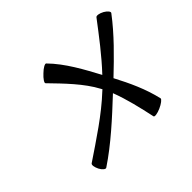

<svg xmlns="http://www.w3.org/2000/svg" viewBox="-136 -764 996 996"><g transform="rotate(-45 361.5 -266.5)"><path d="M223 -498C290 -429 363 -355 406 -274C407 -271 409 -269 410 -267C407 -264 405 -262 402 -260C315 -178 203 -105 99 -35C91 -30 94 -11 104 9C114 28 129 40 136 35C240 -34 339 -125 434 -214C462 -141 481 -59 498 20C500 27 522 24 547 13C572 2 591 -13 590 -20C570 -108 532 -189 491 -267C573 -345 655 -425 722 -514C727 -521 716 -535 697 -546C677 -557 657 -560 652 -553C592 -474 530 -392 462 -320C417 -404 367 -498 298 -568C293 -573 272 -562 252 -542C231 -523 218 -503 223 -498Z"/></g></svg>

Font: Nupuram Condensed Oblique
Style: Regular
Weight: 400
Width: 3
Designer: Santhosh Thottingal (santhosh.thottingal@gmail.com)
Foundry: SMC
Version: Version 1.000